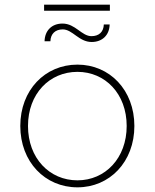

<svg xmlns="http://www.w3.org/2000/svg" viewBox="-20 -800 663 823"><path d="M312 3C450 3 556 -106 556 -260C556 -414 450 -523 312 -523C173 -523 67 -414 67 -260C67 -106 173 3 312 3ZM312 -27C192 -27 100 -122 100 -260C100 -398 192 -492 312 -492C431 -492 523 -398 523 -260C523 -122 431 -27 312 -27ZM373 -620C418 -620 449 -649 450 -695H425C424 -663 404 -645 372 -645C330 -645 303 -699 248 -699C202 -699 172 -669 171 -623H196C197 -655 217 -674 249 -674C291 -674 318 -620 373 -620ZM169 -754H451V-780H169Z"/></svg>

Font: Chess Sans ExtraLight
Style: Regular
Weight: 275
Designer: Wolf Bōese
Foundry: Wolf Bōese
Version: Version 7.223;Glyphs 3.3 (3306)